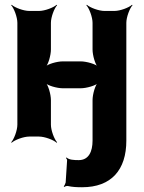

<svg xmlns="http://www.w3.org/2000/svg" viewBox="-20 -574 604 807"><path d="M260 88 257 90C259 92 262 96 262 100L256 193C255 198 251 206 248 209L250 212C253 209 261 207 266 208C284 212 302 213 325 213C448 213 511 140 511 17V-478C511 -502 525 -539 537 -552L535 -554C522 -542 485 -528 461 -528H419C395 -528 358 -542 345 -554L343 -552C355 -539 369 -502 369 -478V-366C369 -342 380 -302 393 -290L395 -292C383 -305 343 -316 319 -316H244C220 -316 180 -305 168 -292L170 -290C183 -302 194 -342 194 -366V-478C194 -502 208 -539 220 -552L218 -554C205 -542 168 -528 144 -528H103C79 -528 42 -542 29 -554L27 -552C39 -539 53 -502 53 -478V-50C53 -26 39 11 27 24L29 26C42 14 79 0 103 0H144C168 0 205 14 218 26L220 24C208 11 194 -26 194 -50V-153C194 -177 183 -217 170 -229L168 -227C180 -214 220 -203 244 -203H319C343 -203 383 -214 395 -227L393 -229C380 -217 369 -177 369 -153V17C369 63 353 99 311 99C291 99 270 98 260 88Z"/></svg>

Font: Asimov
Style: Edge
Weight: 500
Designer: Google
Version: Version 2.000980: 2014